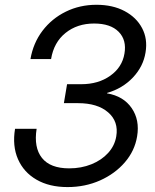

<svg xmlns="http://www.w3.org/2000/svg" viewBox="-20 -759 639 791"><path d="M258.3 11.7Q183.1 11.7 130.4 -18.8Q77.6 -49.3 54 -103.5Q30.3 -157.7 42 -228.5H130.9Q118.7 -151.4 152.8 -108.4Q187 -65.4 265.1 -65.4Q314.9 -65.4 356.7 -82.3Q398.4 -99.1 425.5 -128.9Q452.6 -158.7 459 -197.3Q469.2 -258.3 425.5 -296.1Q381.8 -334 301.8 -334H243.2L256.3 -412.1H314.9Q385.3 -412.1 434.3 -447Q483.4 -481.9 492.7 -538.1Q502.4 -593.8 469 -627.9Q435.5 -662.1 367.7 -662.1Q298.3 -662.1 250 -623.3Q201.7 -584.5 190.4 -515.6H105.5Q116.7 -581.5 155 -632.1Q193.4 -682.6 251 -710.9Q308.6 -739.3 377.4 -739.3Q444.3 -739.3 493.2 -713.4Q542 -687.5 565.4 -643.1Q588.9 -598.6 579.6 -543Q570.3 -484.9 527.6 -439.7Q484.9 -394.5 420.9 -376V-374.5Q488.8 -362.8 522.5 -313.7Q556.2 -264.6 544.9 -197.3Q535.2 -137.7 494.4 -90.3Q453.6 -43 392.1 -15.6Q330.6 11.7 258.3 11.7Z"/></svg>

Font: Inter Display
Style: Italic
Weight: 400
Italic angle: -9.39999°
Designer: Rasmus Andersson
Foundry: rsms
Version: Version 4.000;git-a52131595